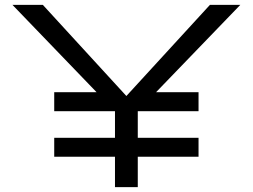

<svg xmlns="http://www.w3.org/2000/svg" viewBox="-20 -770 1040 790"><path d="M453.1 0V-125H203.1V-203.1H453.1V-312.5H203.1V-390.6H377.4L31.2 -750H156.2L500 -375L843.8 -750H968.8L622.1 -390.6H796.9V-312.5H546.9V-203.1H796.9V-125H546.9V0Z"/></svg>

Font: Michroma
Style: Regular
Weight: 400
Designer: Vernon Adams
Foundry: Vernon Adams
Version: Version 1.100; ttfautohint (v1.8.4.7-5d5b);gftools[0.9.29]